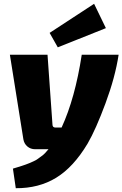

<svg xmlns="http://www.w3.org/2000/svg" viewBox="-20 -785 644 1010"><path d="M284 -536 241 -612 475 -765 537 -637ZM410 -497H604Q586 -379 535 -241.5Q484 -104 441 -30Q367 94 275.5 150Q184 206 63 205L48 102Q52 101 71 95Q90 89 95 87.5Q100 86 115.5 80.5Q131 75 137.5 72Q144 69 157.5 63Q171 57 178.5 51Q186 45 197 37.5Q208 30 217 20.5Q226 11 235 0H165Q141 0 124 -14.5Q107 -29 103 -52L32 -497H230L256 -130Q256 -114 272 -114H304Q375 -268 410 -497Z"/></svg>

Font: Ezarion Extra Bold
Style: Italic
Weight: 800
Italic angle: -8°
Designer: Natanael Gama
Version: Version 1.001;PS 001.001;hotconv 1.0.70;makeotf.lib2.5.58329